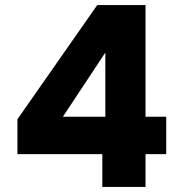

<svg xmlns="http://www.w3.org/2000/svg" viewBox="-20 -740 717 760"><path d="M385 -130H49V-268L365 -720H556V-278H638V-130H556V0H385ZM397 -278V-532L229 -278Z"/></svg>

Font: SVN-Poppins
Style: Bold
Weight: 700
Designer: Ninad Kale (Devanagari), Jonny Pinhorn (Latin)
Foundry: Indian Type Foundry
Version: Version 3.200;PS 1.000;hotconv 16.6.54;makeotf.lib2.5.65590